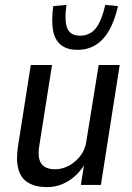

<svg xmlns="http://www.w3.org/2000/svg" viewBox="-20 -757 541 786"><path d="M172 9Q126 9 95.5 -9Q65 -27 55 -65.5Q45 -104 54 -160L106 -491H193L142 -168Q135 -130 140.5 -107Q146 -84 163 -74Q180 -64 204 -64Q236 -64 263.5 -79.5Q291 -95 310.5 -121Q330 -147 334 -182L384 -491H470L393 0H311L326 -94H332Q306 -46 264 -18.5Q222 9 172 9ZM297 -553Q254 -553 229 -573.5Q204 -594 197 -633.5Q190 -673 198 -732L252 -737Q243 -671 255.5 -641Q268 -611 308 -611Q348 -611 372 -641Q396 -671 411 -737L463 -732Q450 -674 427.5 -634Q405 -594 372.5 -573.5Q340 -553 297 -553Z"/></svg>

Font: Nunito Sans 10pt Condensed Medium
Style: Italic
Weight: 500
Width: 3
Italic angle: -9°
Designer: Vernon Adams
Foundry: Vernon Adams
Version: Version 3.101;gftools[0.9.27]